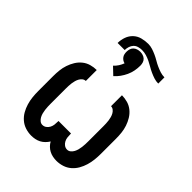

<svg xmlns="http://www.w3.org/2000/svg" viewBox="-234 -959 1093 1093"><g transform="rotate(45 312.5 -412.5)"><path d="M211 8Q187 8 163.5 0.5Q140 -7 121.5 -23Q103 -39 91 -60Q79 -81 72 -104.5Q65 -128 62.5 -152Q60 -176 60 -200V-320Q60 -344 62.5 -367.5Q65 -391 72.5 -413.5Q80 -436 92.5 -456.5Q105 -477 123.5 -492Q142 -507 165 -513.5Q188 -520 211 -520V-432Q200 -432 191 -425Q182 -418 176.5 -408Q171 -398 168 -387Q165 -376 163.5 -365Q162 -354 161.5 -342.5Q161 -331 161 -320V-200Q161 -188 161.5 -176Q162 -164 163.5 -152Q165 -140 168 -128.5Q171 -117 176.5 -106.5Q182 -96 191.5 -88Q201 -80 213 -80Q226 -80 236.5 -87.5Q247 -95 253 -106.5Q259 -118 260.5 -130.5Q262 -143 262 -156V-161H363V-156Q363 -143 364.5 -130.5Q366 -118 372 -106.5Q378 -95 388.5 -87.5Q399 -80 412 -80Q424 -80 433.5 -88Q443 -96 448.5 -106.5Q454 -117 457 -128.5Q460 -140 461.5 -152Q463 -164 463.5 -176Q464 -188 464 -200V-320Q464 -331 463.5 -342.5Q463 -354 461.5 -365Q460 -376 457 -387Q454 -398 448.5 -408Q443 -418 434 -425Q425 -432 414 -432V-520Q437 -520 460 -513.5Q483 -507 501.5 -492Q520 -477 532.5 -456.5Q545 -436 552.5 -413.5Q560 -391 562.5 -367.5Q565 -344 565 -320V-200Q565 -176 562.5 -152Q560 -128 553 -104.5Q546 -81 534 -60Q522 -39 503.5 -23Q485 -7 461.5 0.5Q438 8 414 8Q399 8 384 5Q369 2 355.5 -5Q342 -12 331 -23Q320 -34 313 -47Q305 -34 294 -23Q283 -12 269.5 -5Q256 2 241 5Q226 8 211 8ZM243 -713H186Q186 -738 194.5 -762Q203 -786 221 -803Q239 -820 263.5 -826.5Q288 -833 313 -833Q331 -833 348 -827.5Q365 -822 381.5 -814.5Q398 -807 413 -798Q428 -789 444.5 -781.5Q461 -774 478 -768.5Q495 -763 513 -763V-713Q495 -713 478 -718.5Q461 -724 444.5 -731.5Q428 -739 413 -748Q398 -757 381.5 -765Q365 -773 348 -778Q331 -783 313 -783Q299 -783 285 -779Q271 -775 261.5 -765Q252 -755 247.5 -741Q243 -727 243 -713ZM302 -562 259 -603Q272 -615 281 -629Q290 -643 296 -659Q287 -661 279.5 -666Q272 -671 266.5 -678.5Q261 -686 259 -695Q257 -704 257 -713Q257 -725 260.5 -736Q264 -747 272 -754.5Q280 -762 291 -765.5Q302 -769 313 -769Q324 -769 335 -765.5Q346 -762 354 -754.5Q362 -747 365.5 -736Q369 -725 369 -713Q369 -692 365 -671Q361 -650 352 -630.5Q343 -611 330.5 -593.5Q318 -576 302 -562Z"/></g></svg>

Font: Zed Sans Semibold
Style: Regular
Weight: 600
Designer: Belleve Invis
Foundry: Belleve Invis
Version: Version 1.0.0; ttfautohint (v1.8.4)